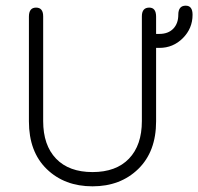

<svg xmlns="http://www.w3.org/2000/svg" viewBox="-20 -655 706 684"><path d="M485.4 -596.7Q485.4 -627.9 511.7 -627.9Q536.1 -627.9 536.1 -595.7V-534.2H547.9Q579.1 -534.2 597.2 -552.7Q615.2 -571.3 615.2 -602.5Q615.2 -634.8 641.6 -634.8Q666 -634.8 666 -602.5Q666 -553.7 631.3 -519Q596.7 -484.4 547.9 -484.4H536.1V-222.7Q536.1 -115.2 472.7 -53.2Q409.2 8.8 309.6 8.8Q210 8.8 146.5 -52.7Q83 -114.3 83 -222.7V-595.7Q83 -627.9 108.4 -627.9Q133.8 -627.9 133.8 -596.7V-223.6Q133.8 -137.7 179.7 -89.8Q225.6 -42 309.6 -42Q393.6 -42 439.5 -89.8Q485.4 -137.7 485.4 -223.6Z"/></svg>

Font: Jura
Style: Book
Weight: 400
Version: Version 2.3